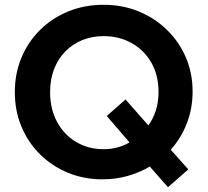

<svg xmlns="http://www.w3.org/2000/svg" viewBox="-20 -735 868 803"><path d="M682.5 48 606.5 -38.5Q563.5 -13 513.5 1Q463.5 15 408.5 15Q331.5 15 265 -12.2Q198.5 -39.5 148.2 -88.8Q98 -138 70 -204.8Q42 -271.5 42 -350Q42 -428 70 -494.5Q98 -561 148.2 -610.5Q198.5 -660 266.2 -687.5Q334 -715 413.5 -715Q492 -715 559.2 -687.5Q626.5 -660 677.5 -610.8Q728.5 -561.5 757 -495.5Q785.5 -429.5 785.5 -352.5Q785.5 -281 761.2 -218.8Q737 -156.5 694 -109L767.5 -26.5ZM413.5 -111Q443 -111 470.5 -118.2Q498 -125.5 521.5 -139.5L426.5 -250L505 -319L600.5 -210.5Q620.5 -238 631.8 -273Q643 -308 643 -350Q643 -421 612.5 -473.8Q582 -526.5 529.8 -555.2Q477.5 -584 413.5 -584Q365.5 -584 324.8 -567.5Q284 -551 253.8 -520.5Q223.5 -490 206.5 -446.8Q189.5 -403.5 189.5 -350Q189.5 -279 218.8 -225Q248 -171 298.8 -141Q349.5 -111 413.5 -111Z"/></svg>

Font: Geologica SemiBold
Style: Regular
Weight: 600
Designer: Sindre Bremnes, Frode Helland
Foundry: Monokrom Skriftforlag AS
Version: Version 1.010;gftools[0.9.28]